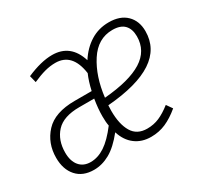

<svg xmlns="http://www.w3.org/2000/svg" viewBox="-117 -693 916 865"><g transform="rotate(-30 340.5 -260.5)"><path d="M366 -432Q396 -479 438.5 -505.5Q481 -532 534 -532Q593 -532 625.5 -500Q658 -468 658 -415Q658 -234 346 -209Q345 -199 345 -180Q345 -111 369 -70.5Q393 -30 446 -30Q480 -30 509 -42.5Q538 -55 571 -81L592 -51Q555 -20 519.5 -4.5Q484 11 443 11Q395 11 361 -14.5Q327 -40 312 -88Q269 -34 228.5 -11.5Q188 11 146 11Q88 11 56 -25Q24 -61 24 -121Q24 -197 72.5 -249.5Q121 -302 225 -302H313Q323 -347 338 -381Q322 -494 234 -494Q207 -494 179 -486.5Q151 -479 115 -463L106 -499Q182 -532 239 -532Q335 -532 366 -432ZM350 -246Q482 -257 547.5 -298Q613 -339 613 -414Q613 -452 593 -473Q573 -494 531 -494Q455 -494 408.5 -422Q362 -350 350 -246ZM228 -267Q146 -267 108.5 -226.5Q71 -186 71 -121Q71 -77 92 -52Q113 -27 150 -27Q188 -27 224.5 -51Q261 -75 302 -129Q298 -148 298 -179Q298 -219 306 -267Z"/></g></svg>

Font: Fira Sans Extra Condensed ExtraLight
Style: Italic
Weight: 275
Width: 3
Italic angle: -8°
Designer: Carrois Corporate & Edenspiekermann AG
Foundry: Carrois Corporate GbR & Edenspiekermann AG
Version: Version 4.203